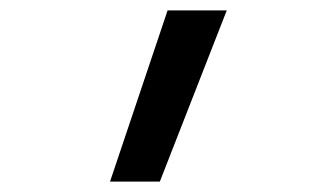

<svg xmlns="http://www.w3.org/2000/svg" viewBox="-20 -166 640 370"><path d="M192 184 303 -146H417L288 184Z"/></svg>

Font: Iosevka Fixed Curly Md Ex
Style: Regular
Weight: 500
Width: 7
Monospace: yes
Designer: Belleve Invis
Foundry: Belleve Invis
Version: Version 30.1.2